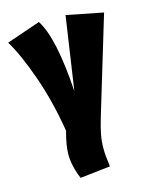

<svg xmlns="http://www.w3.org/2000/svg" viewBox="-137 -627 719 927"><g transform="rotate(-15 222.5 -163.5)"><path d="M228 -186 282 -552 465 -516 318 -29Q304 18 298 50.5Q292 83 292 118Q292 153 300 209L149 226Q121 160 121 101Q121 56 140 -12Q115 -165 69.5 -294Q24 -423 -20 -495L149 -553Q211 -458 228 -186Z"/></g></svg>

Font: Fira Sans Extra Condensed Black
Style: Regular
Weight: 900
Width: 1
Designer: Carrois Corporate & Edenspiekermann AG
Foundry: Carrois Corporate GbR & Edenspiekermann AG
Version: Version 4.203